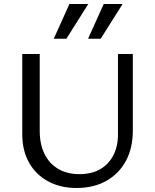

<svg xmlns="http://www.w3.org/2000/svg" viewBox="-20 -927 771 957"><path d="M361 10Q281 10 220 -23Q159 -56 125 -116Q91 -176 91 -258V-658H178V-275Q178 -208 202 -159.5Q226 -111 270.5 -85Q315 -59 376 -59Q436 -59 479 -83.5Q522 -108 545 -153Q568 -198 568 -256V-658H642V-275Q642 -189 607.5 -125Q573 -61 510 -25.5Q447 10 361 10ZM248 -734 326 -907H420L311 -734ZM419 -734 497 -907H591L482 -734Z"/></svg>

Font: Ysabeau Office Medium
Style: Regular
Weight: 500
Designer: Christian Thalmann (Catharsis Fonts)
Version: Version 2.001;gftools[0.9.30]; featfreeze: tnum,lnum,ss02